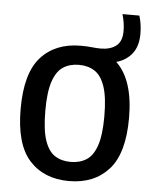

<svg xmlns="http://www.w3.org/2000/svg" viewBox="-52 -741 631 795"><g transform="rotate(5 264.0 -344.0)"><path d="M264 10Q160.5 10 99.8 -56.5Q39 -123 39 -271Q39 -419 99.2 -485.8Q159.5 -552.5 265 -552.5Q290 -552.5 311 -550.2Q332 -548 347 -548Q387 -548 411.2 -566.5Q435.5 -585 435.5 -628Q435.5 -646.5 432.8 -663Q430 -679.5 425 -698H495Q506 -664 506 -623Q506 -571 481.5 -540.2Q457 -509.5 416.5 -498.5Q489.5 -429.5 489.5 -271.5Q489.5 -124 428.8 -57Q368 10 264 10ZM264 -69.5Q302 -69.5 329.8 -87.2Q357.5 -105 372.2 -148.5Q387 -192 387 -269.5Q387 -349 372 -393.2Q357 -437.5 329.5 -455.2Q302 -473 264 -473Q226.5 -473 199 -455.5Q171.5 -438 156.5 -394.2Q141.5 -350.5 141.5 -272.5Q141.5 -193.5 156.2 -149.2Q171 -105 198.5 -87.2Q226 -69.5 264 -69.5Z"/></g></svg>

Font: Encode Sans SmCnd Md
Style: Regular
Weight: 500
Width: 4
Designer: Multiple Designers
Foundry: Impallari Type
Version: Version 3.002; ttfautohint (v1.8.3) -l 8 -r 50 -G 200 -x 14 